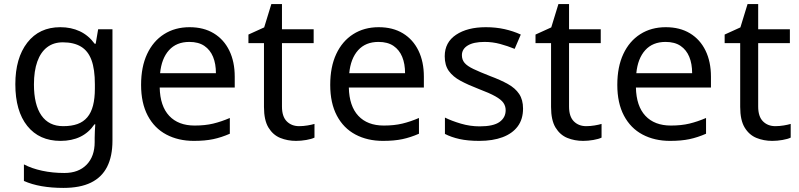

<svg xmlns="http://www.w3.org/2000/svg" viewBox="-20 -679 3909 939"><path d="M275 -546Q328 -546 370.5 -526Q413 -506 443 -465H448L460 -536H530V9Q530 85 504 136.5Q478 188 425 214Q372 240 290 240Q232 240 183.5 231.5Q135 223 97 206V125Q135 145 186 156Q237 167 295 167Q364 167 403.5 126.5Q443 86 443 16V-5Q443 -17 444 -39.5Q445 -62 446 -71H442Q414 -30 372.5 -10Q331 10 276 10Q172 10 113.5 -63Q55 -136 55 -267Q55 -395 113.5 -470.5Q172 -546 275 -546ZM287 -472Q242 -472 210.5 -448Q179 -424 162.5 -378Q146 -332 146 -266Q146 -167 182.5 -114.5Q219 -62 289 -62Q330 -62 359 -72.5Q388 -83 407 -105.5Q426 -128 435 -163Q444 -198 444 -246V-267Q444 -340 427.5 -385Q411 -430 376 -451Q341 -472 287 -472Z M907 -546Q976 -546 1025.5 -516Q1075 -486 1101.5 -431.5Q1128 -377 1128 -304V-251H761Q763 -160 807.5 -112.5Q852 -65 932 -65Q983 -65 1022.5 -74.5Q1062 -84 1104 -102V-25Q1063 -7 1023 1.5Q983 10 928 10Q852 10 793.5 -21Q735 -52 702.5 -113.5Q670 -175 670 -264Q670 -352 699.5 -415Q729 -478 782.5 -512Q836 -546 907 -546ZM906 -474Q843 -474 806.5 -433.5Q770 -393 763 -321H1036Q1036 -367 1022 -401Q1008 -435 979.5 -454.5Q951 -474 906 -474Z M1443 -62Q1463 -62 1484 -65.5Q1505 -69 1518 -73V-6Q1504 1 1478 5.5Q1452 10 1428 10Q1386 10 1350.5 -4.5Q1315 -19 1293 -55Q1271 -91 1271 -156V-468H1195V-510L1272 -545L1307 -659H1359V-536H1514V-468H1359V-158Q1359 -109 1382.5 -85.5Q1406 -62 1443 -62Z M1832 -546Q1901 -546 1950.5 -516Q2000 -486 2026.5 -431.5Q2053 -377 2053 -304V-251H1686Q1688 -160 1732.5 -112.5Q1777 -65 1857 -65Q1908 -65 1947.5 -74.5Q1987 -84 2029 -102V-25Q1988 -7 1948 1.5Q1908 10 1853 10Q1777 10 1718.5 -21Q1660 -52 1627.5 -113.5Q1595 -175 1595 -264Q1595 -352 1624.5 -415Q1654 -478 1707.5 -512Q1761 -546 1832 -546ZM1831 -474Q1768 -474 1731.5 -433.5Q1695 -393 1688 -321H1961Q1961 -367 1947 -401Q1933 -435 1904.5 -454.5Q1876 -474 1831 -474Z M2538 -148Q2538 -96 2512 -61Q2486 -26 2438 -8Q2390 10 2324 10Q2268 10 2227.5 1Q2187 -8 2156 -24V-104Q2188 -88 2233.5 -74.5Q2279 -61 2326 -61Q2393 -61 2423 -82.5Q2453 -104 2453 -140Q2453 -160 2442 -176Q2431 -192 2402.5 -208Q2374 -224 2321 -244Q2269 -264 2232 -284Q2195 -304 2175 -332Q2155 -360 2155 -404Q2155 -472 2210.5 -509Q2266 -546 2356 -546Q2405 -546 2447.5 -536.5Q2490 -527 2527 -510L2497 -440Q2463 -454 2426 -464Q2389 -474 2350 -474Q2296 -474 2267.5 -456.5Q2239 -439 2239 -409Q2239 -387 2252 -371.5Q2265 -356 2295.5 -341.5Q2326 -327 2377 -307Q2428 -288 2464 -268Q2500 -248 2519 -219.5Q2538 -191 2538 -148Z M2847 -62Q2867 -62 2888 -65.5Q2909 -69 2922 -73V-6Q2908 1 2882 5.5Q2856 10 2832 10Q2790 10 2754.5 -4.5Q2719 -19 2697 -55Q2675 -91 2675 -156V-468H2599V-510L2676 -545L2711 -659H2763V-536H2918V-468H2763V-158Q2763 -109 2786.5 -85.5Q2810 -62 2847 -62Z M3236 -546Q3305 -546 3354.5 -516Q3404 -486 3430.5 -431.5Q3457 -377 3457 -304V-251H3090Q3092 -160 3136.5 -112.5Q3181 -65 3261 -65Q3312 -65 3351.5 -74.5Q3391 -84 3433 -102V-25Q3392 -7 3352 1.5Q3312 10 3257 10Q3181 10 3122.5 -21Q3064 -52 3031.5 -113.5Q2999 -175 2999 -264Q2999 -352 3028.5 -415Q3058 -478 3111.5 -512Q3165 -546 3236 -546ZM3235 -474Q3172 -474 3135.5 -433.5Q3099 -393 3092 -321H3365Q3365 -367 3351 -401Q3337 -435 3308.5 -454.5Q3280 -474 3235 -474Z M3772 -62Q3792 -62 3813 -65.5Q3834 -69 3847 -73V-6Q3833 1 3807 5.5Q3781 10 3757 10Q3715 10 3679.5 -4.5Q3644 -19 3622 -55Q3600 -91 3600 -156V-468H3524V-510L3601 -545L3636 -659H3688V-536H3843V-468H3688V-158Q3688 -109 3711.5 -85.5Q3735 -62 3772 -62Z"/></svg>

Font: Noto Sans Ambassadori
Style: Regular
Weight: 400
Designer: Monotype Design Team
Foundry: Monotype Imaging Inc.
Version: Version 2.013